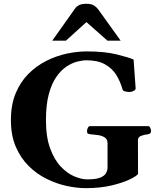

<svg xmlns="http://www.w3.org/2000/svg" viewBox="-20 -979 847 1014"><path d="M432.6 14.6Q386.2 14.6 332.8 3.2Q279.3 -8.3 227.1 -33.9Q174.8 -59.6 132.1 -101.6Q89.4 -143.6 63.5 -203.6Q37.6 -263.7 37.6 -344.7Q37.6 -425.3 62.5 -485.6Q87.4 -545.9 129.6 -588.4Q171.9 -630.9 224.1 -657.2Q276.4 -683.6 331.8 -695.6Q387.2 -707.5 437.5 -707.5Q532.7 -707.5 596.4 -691.7Q660.2 -675.8 685.5 -664.6L696.3 -513.2Q697.3 -504.9 686.3 -499.3Q675.3 -493.7 668.9 -493.7Q667.5 -493.7 666 -493.4Q664.6 -493.2 662.1 -493.2Q652.8 -493.2 640.6 -496.3Q628.4 -499.5 627 -507.3Q615.7 -548.3 594 -583.3Q572.3 -618.2 534.2 -639.4Q496.1 -660.6 436.5 -660.6Q415.5 -660.6 387.7 -653.6Q359.9 -646.5 331.1 -627.4Q302.2 -608.4 277.6 -573Q252.9 -537.6 237.8 -481.7Q222.7 -425.8 222.7 -344.7Q222.7 -255.4 244.9 -195.1Q267.1 -134.8 301.3 -98.9Q335.4 -63 372.8 -47.4Q410.2 -31.7 440.9 -31.7Q486.3 -31.7 509.3 -41Q532.2 -50.3 540 -64.9Q547.9 -79.6 547.9 -94.7V-222.7Q547.9 -243.7 533 -253.2Q518.1 -262.7 497.1 -265.6Q476.1 -268.6 457 -270Q446.8 -271 443.1 -274.2Q439.5 -277.3 439.5 -288.1Q439.5 -293.5 443.6 -303.2Q447.8 -313 456.1 -313H761.2Q769.5 -313 773.7 -303.2Q777.8 -293.5 777.8 -288.1Q777.8 -272 761.7 -270Q740.2 -267.6 724.4 -261.2Q708.5 -254.9 708.5 -238.8L709 -60.1Q701.7 -49.3 665 -31.5Q628.4 -13.7 568.8 0.5Q509.3 14.6 432.6 14.6ZM255.9 -764.2 376.5 -934.1Q383.8 -944.8 397.7 -951.9Q411.6 -959 436.5 -959Q461.9 -959 476.1 -950.2Q490.2 -941.4 498.5 -929.7L617.2 -764.2H547.4L436.5 -862.3L328.1 -764.2Z"/></svg>

Font: Gelasio
Style: Bold
Weight: 700
Designer: Eben Sorkin
Foundry: Eben Sorkin
Version: Version 1.008